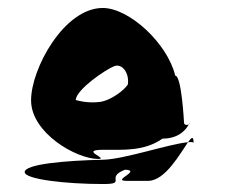

<svg xmlns="http://www.w3.org/2000/svg" viewBox="-20 -706 591 482"><path d="M42 -274C42 -256 144 -244 239 -244C301 -244 242 -260 294 -280C337 -278 258 -252 298 -252H352C395 -252 433 -322 452 -349C406 -345 291 -306 239 -305C144 -303 42 -294 42 -274ZM58 -454C58 -372 172 -307 226 -307C256 -307 176 -330 240 -330C290 -330 342 -326 388 -358C432 -358 449 -384 454 -394C450 -391 442 -392 442 -398C442 -398 436 -516 420 -516C400 -598 304 -686 238 -686C141 -686 58 -534 58 -454ZM170 -455C172 -482 246 -532 267 -540C286 -547 305 -524 301 -494C293 -481 260 -454 230 -450C197 -446 170 -455 170 -455ZM452 -349C461 -350 466 -349 466 -347C466 -365 461 -362 452 -349ZM454 -394C455 -395 456 -396 456 -398C456 -398 455 -397 454 -394Z"/></svg>

Font: Ampere
Style: SuCnd
Weight: 400
Version: Version 1